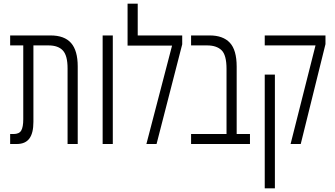

<svg xmlns="http://www.w3.org/2000/svg" viewBox="-20 -780 1813 1040"><path d="M35 0V-54H53Q84 -54 95 -73Q106 -92 106 -134V-534H35V-588H254Q329 -588 365 -547Q401 -506 401 -420V0H346V-410Q346 -479 320.5 -506.5Q295 -534 243 -534H161V-120Q161 -59 139 -29.5Q117 0 71 0Z M536 0V-588H591V0Z M726 -588H967V-540L828 0H773L912 -533H671V-760H726Z M1015 0V-54H1207V-407Q1207 -482 1180 -508Q1153 -534 1102 -534H1015V-588H1116Q1188 -588 1225 -548.5Q1262 -509 1262 -419V-54H1334V0Z M1554 0 1689 -534H1414V-588H1743V-541L1609 0ZM1414 240V-376H1469V240Z"/></svg>

Font: Noto Sans Hebrew ExtraCondensed Light
Style: Regular
Weight: 300
Width: 2
Designer: Monotype Design Team
Foundry: Monotype Imaging Inc.
Version: Version 2.004; ttfautohint (v1.8.4.7-5d5b)